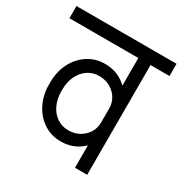

<svg xmlns="http://www.w3.org/2000/svg" viewBox="-175 -744 817 859"><g transform="rotate(30 233.5 -315.0)"><path d="M-25 -567V-630H321V-567ZM44 -264V-276H107V-264ZM107 -275H44Q44 -331 66.5 -375Q89 -419 128 -444.5Q167 -470 216 -470L220 -410Q188 -410 162 -392.5Q136 -375 121.5 -344.5Q107 -314 107 -275ZM379 -305H331Q331 -350 299 -380Q267 -410 220 -410L216 -470Q263 -470 299.5 -448.5Q336 -427 357.5 -389.5Q379 -352 379 -305ZM107 -265Q107 -227 121.5 -196Q136 -165 162 -147.5Q188 -130 220 -130L216 -70Q167 -70 128 -95.5Q89 -121 66.5 -165.5Q44 -210 44 -265ZM379 -235Q379 -188 357.5 -150.5Q336 -113 299.5 -91.5Q263 -70 216 -70L220 -130Q267 -130 299 -160Q331 -190 331 -235ZM331 0V-620H394V0ZM233 -567V-630H492V-567Z"/></g></svg>

Font: Akshar Light
Style: Regular
Weight: 300
Designer: Tall Chai
Foundry: Tall Chai
Version: Version 1.100